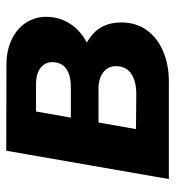

<svg xmlns="http://www.w3.org/2000/svg" viewBox="7 -567 560 614"><g transform="rotate(-90 287.0 -260.0)"><path d="M112 -520 386.2 -519.4Q432.8 -519.4 468 -502.4Q503.2 -485.4 521.7 -456.4Q540.2 -427.4 540.2 -393.2Q540.2 -345 512.5 -307.9Q484.8 -270.8 433.4 -251.2L434.2 -273Q477.4 -256.8 499.8 -226.8Q522.2 -196.8 522.2 -152.2Q522.2 -104.2 497.1 -70Q472 -35.8 429 -17.9Q386 0 334.2 0H21.4ZM148.8 -105.4 291 -104.2Q332.2 -103.6 357.3 -119.8Q382.4 -136 382.4 -169.8Q382.4 -194.2 363 -209.6Q343.6 -225 309.6 -225H155.2L170.2 -313.4H313.8Q353.6 -313.4 374.4 -328.4Q395.2 -343.4 395.2 -373.2Q395.2 -396.4 376.5 -410.6Q357.8 -424.8 324.6 -424.8H204.6L243.6 -459.6L175.8 -74.8Z"/></g></svg>

Font: Fixel Italic Variable Display Thin
Style: Italic
Weight: 100
Italic angle: -10°
Designer: AlfaBravo + MacPaw
Foundry: Kyrylo Tkachov, Marchela Mozhyna, Serhii Makarenko, Maria Weinstein, Zakhar Kryvoshyya
Version: Version 1.210;Glyphs 3.2 (3217)